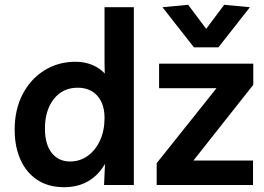

<svg xmlns="http://www.w3.org/2000/svg" viewBox="-20 -770 1100 799"><path d="M537 -740V0H413L417 -88Q390 -41 347 -16Q304 9 247 9Q181 9 135 -21.5Q89 -52 65 -106Q41 -160 41 -230Q41 -314 74 -377.5Q107 -441 164.5 -477Q222 -513 294 -513Q332 -513 363.5 -500Q395 -487 416 -464L415 -505V-740ZM303 -405Q241 -405 204 -358Q167 -311 167 -235Q167 -170 195 -134Q223 -98 272 -98Q312 -98 344.5 -121Q377 -144 396 -185Q415 -226 415 -279Q415 -338 385 -371.5Q355 -405 303 -405ZM632 0V-91L881 -403H642V-505H1034V-417L785 -102H1033V0ZM787 -573 656 -740 763 -750 838 -650 913 -750 1020 -740 889 -573Z"/></svg>

Font: Livvic SemiBold
Style: Regular
Weight: 600
Designer: Jacques Le Bailly, Baron von Fonthausen
Version: Version 1.001; ttfautohint (v1.8.2)